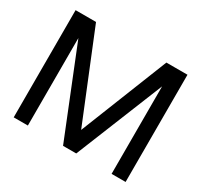

<svg xmlns="http://www.w3.org/2000/svg" viewBox="-137 -830 1058 1009"><g transform="rotate(30 391.5 -325.0)"><path d="M431.5 0H351.5L138 -531V0H52V-650.5H176L392 -120L603 -650.5H731V0H646V-531Z"/></g></svg>

Font: Overused Grotesk
Style: Regular
Weight: 450
Version: Version 0.004